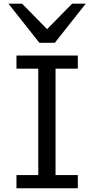

<svg xmlns="http://www.w3.org/2000/svg" viewBox="-20 -1011 516 1031"><path d="M397.9 -712.9V-642.1H278.3V-70.8H397.9V0H68.4V-70.8H185.5V-642.1H68.4V-712.9ZM98.6 -991.2 232.9 -854.5 367.2 -991.2H440.4L274.4 -781.2H191.4L25.4 -991.2Z"/></svg>

Font: Andika Phon
Style: Regular
Weight: 400
Designer: Victor Gaultney, Annie Olsen, Julie Remington, Don Collingsworth, Eric Hays, Becca Hirsbrunner
Foundry: SIL International
Version: Version 5.000